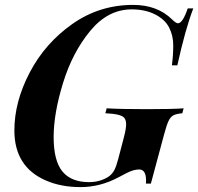

<svg xmlns="http://www.w3.org/2000/svg" viewBox="-20 -742 801 776"><path d="M570.3 -13.2Q570.3 -57.1 542 -57.1Q520 -57.1 492.2 -42.7Q464.4 -28.3 458 -24.9Q384.3 14.2 305.4 14.2Q226.6 14.2 165 -12.7Q38.1 -67.9 38.1 -214.8Q38.1 -330.6 100.1 -449Q162.1 -567.4 272 -644.8Q381.8 -722.2 518.1 -722.2Q616.2 -722.2 675.8 -663.1Q691.4 -647.9 699.2 -647.9Q718.3 -647.9 738.8 -708H761.2Q728.5 -622.6 696.8 -478H674.8Q680.2 -518.6 680.2 -558.6Q680.2 -598.6 663.3 -631.1Q646.5 -663.6 606.7 -683.8Q566.9 -704.1 512.2 -704.1Q416.5 -704.1 344.7 -617.2Q272.9 -530.3 234.9 -407Q196.8 -283.7 196.8 -188Q196.8 -92.3 232.2 -49.1Q267.6 -5.9 339.8 -5.9Q382.8 -5.9 417 -26.9Q433.1 -37.6 441.7 -53.7Q450.2 -69.8 458 -100.1L481 -188Q489.7 -221.2 489.7 -239.3Q489.7 -257.8 481.4 -266.6Q467.8 -281.7 405.8 -284.2L411.1 -304.2Q468.8 -300.8 573.5 -300.8Q678.2 -300.8 722.2 -304.2L716.8 -284.2Q692.9 -282.2 681.2 -276.1Q669.4 -270 661.4 -253.4Q653.3 -236.8 643.1 -198.2L589.8 0H569.8Q570.3 -4.4 570.3 -13.2Z"/></svg>

Font: PlayfairDisplay-BoldItalic
Style: Bold Italic
Weight: 700
Italic angle: -14.9847°
Designer: Claus Eggers Sørensen
Foundry: Claus Eggers Sørensen
Version: Version 1.002;PS 001.002;hotconv 1.0.70;makeotf.lib2.5.58329